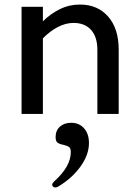

<svg xmlns="http://www.w3.org/2000/svg" viewBox="-20 -502 608 846"><path d="M169 -472V-408Q202 -441 243.5 -461.5Q285 -482 332 -482Q410 -482 456.5 -429Q503 -376 503 -283V0H409V-283Q409 -339 381.5 -370Q354 -401 304 -401Q269 -401 234 -382.5Q199 -364 169 -333V0H75V-472ZM372 128Q372 180 334.5 232Q297 284 235 321Q229 324 224 324Q218 324 214 320.5Q210 317 210 312Q210 306 218 298Q292 232 292 168Q292 151 284 145.5Q276 140 259 136Q242 133 233.5 126.5Q225 120 225 102Q225 73 244 56Q263 39 294 39Q329 39 350.5 63.5Q372 88 372 128Z"/></svg>

Font: Madhuban
Style: Regular
Weight: 400
Designer: jaikishan Patel
Foundry: MagicType
Version: Version 1.000